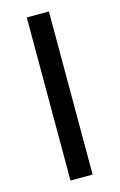

<svg xmlns="http://www.w3.org/2000/svg" viewBox="-110 -748 496 796"><g transform="rotate(-15 137.5 -350.0)"><path d="M90 0V-700H185V0Z"/></g></svg>

Font: ABeeZee
Style: Regular
Weight: 400
Designer: Anja Meiners
Foundry: Anja Meiners
Version: Version 1.001